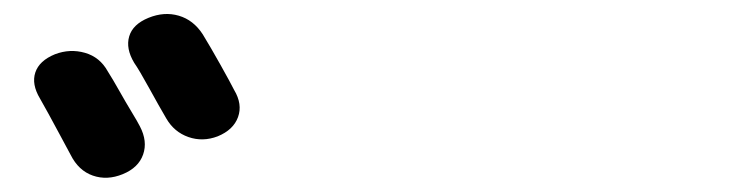

<svg xmlns="http://www.w3.org/2000/svg" viewBox="-20 -860 1040 269"><path d="M57 -784Q78 -792 99 -786Q120 -780 131 -760Q138 -749 147 -733Q156 -717 164.5 -703Q173 -689 176 -683Q187 -662 180.5 -643.5Q174 -625 152 -616Q130 -607 110 -614Q90 -621 79 -643Q73 -654 64.5 -670Q56 -686 48 -700.5Q40 -715 36 -722Q24 -742 29.5 -758.5Q35 -775 57 -784ZM188 -835Q210 -844 230.5 -838Q251 -832 264 -812Q275 -794 289 -769Q303 -744 308 -734Q320 -714 313.5 -696Q307 -678 285 -669Q264 -661 244 -668Q224 -675 213 -694Q203 -711 189 -736.5Q175 -762 168 -772Q156 -792 161 -809Q166 -826 188 -835Z"/></svg>

Font: Chiron GoRound TC EB
Style: Regular
Weight: 700
Designer: Ryoko NISHIZUKA 西塚涼子 (kana, bopomofo & ideographs); Paul D. Hunt (Latin, Greek & Cyrillic); Sandoll Communications 산돌커뮤니
Foundry: Adobe
Version: Version 1.000;hotconv 1.1.1;makeotfexe 2.6.0